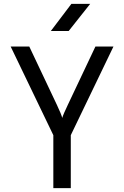

<svg xmlns="http://www.w3.org/2000/svg" viewBox="-20 -970 640 990"><path d="M255 0V-273L35 -730H131L273 -430Q285 -405 292 -387.5Q299 -370 301 -362Q303 -370 310.5 -387.5Q318 -405 330 -430L472 -730H565L345 -273V0ZM242 -810 348 -950H445L334 -810Z"/></svg>

Font: Atlassian Mono
Style: Regular
Weight: 400
Monospace: yes
Designer: Philipp Nurullin, Konstantin Bulenkov
Foundry: Modifications by Atlassian Pty Ltd, manufactured by JetBrains
Version: Version 2.304